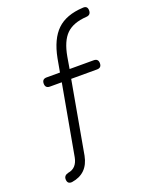

<svg xmlns="http://www.w3.org/2000/svg" viewBox="-132 -758 637 825"><g transform="rotate(-20 186.5 -345.0)"><path d="M141 -89Q126 -12 52 -1Q30 1 30 -22Q30 -39 50 -44Q90 -50 99 -97L157 -419H103Q82 -419 82 -440Q82 -461 103 -461H164L175 -522Q191 -605 232.5 -645Q274 -685 351 -689Q373 -691 373 -669Q373 -648 352 -647Q291 -643 260 -612.5Q229 -582 217 -514L208 -461H318Q339 -461 339 -440Q339 -419 318 -419H200Z"/></g></svg>

Font: Jura Light
Style: Regular
Weight: 300
Designer: Daniel Johnson, Alexei Vanyashin
Foundry: Daniel Johnson
Version: Version 5.103